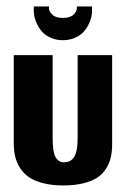

<svg xmlns="http://www.w3.org/2000/svg" viewBox="-20 -559 384 586"><path d="M172 -436.3Q191.7 -436.3 207.8 -443.2Q224 -450 233.7 -460.2Q243.3 -470.3 249.8 -483.2Q256.3 -496 258.8 -507.3Q261.3 -518.7 261 -528L260.7 -539.3H214.3Q214.7 -537.3 214.7 -534.7Q214.7 -524 204.3 -514.2Q194 -504.3 172 -504.3Q150 -504.3 139.7 -514.2Q129.3 -524 129.3 -534.7L129.7 -539.3H83.3L83 -528Q82.7 -518.7 85.2 -507.3Q87.7 -496 94.2 -483.2Q100.7 -470.3 110.3 -460.2Q120 -450 136.2 -443.2Q152.3 -436.3 172 -436.3ZM173.3 7Q208.3 7 234.8 0.3Q261.3 -6.3 277.8 -17.5Q294.3 -28.7 304.5 -45.5Q314.7 -62.3 318.5 -80.3Q322.3 -98.3 322.3 -120.7V-390.7H217V-136.7Q217 -115.3 213.8 -100.5Q210.7 -85.7 204.7 -77.8Q198.7 -70 191.7 -66.8Q184.7 -63.7 175.3 -63.7Q158.3 -63.7 149.5 -79.5Q140.7 -95.3 140.7 -137.7V-390.7H22V-122.7Q22 -100 26.3 -81.3Q30.7 -62.7 41.5 -45.8Q52.3 -29 69.2 -17.7Q86 -6.3 112.5 0.3Q139 7 173.3 7Z"/></svg>

Font: Jomhuria
Style: Regular
Weight: 400
Designer: Arabic design by Kourosh Beigpour, Latin design by Eben Sorkin, engineering by Lasse Fister and Khaled Hosney
Version: Version 1.0010